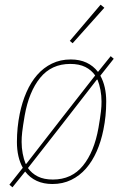

<svg xmlns="http://www.w3.org/2000/svg" viewBox="-20 -771 524 817"><path d="M245 -271 385 -450Q369 -473 343 -486Q317 -499 279 -499Q199 -499 151 -440Q103 -381 85 -279Q81 -256 78.5 -239Q76 -222 74.5 -209.5Q73 -197 72.5 -187Q72 -177 72 -167Q72 -142 76.5 -118Q81 -94 89 -74H92ZM205 -7Q285 -7 333 -66Q381 -125 399 -227Q403 -250 405.5 -267Q408 -284 409.5 -296.5Q411 -309 411.5 -319Q412 -329 412 -339Q412 -364 407.5 -388Q403 -412 395 -432H392L239 -235L99 -56Q115 -33 141 -20Q167 -7 205 -7ZM203 12Q128 12 87 -41L33 26L20 15L77 -57Q52 -102 52 -167Q52 -228 64 -287Q74 -336 92.5 -378.5Q111 -421 138 -452Q165 -483 201 -500.5Q237 -518 281 -518Q319 -518 348 -504.5Q377 -491 397 -465L451 -532L464 -521L407 -449Q432 -404 432 -339Q432 -277 420 -219Q410 -169 391.5 -127Q373 -85 346 -54Q319 -23 283 -5.5Q247 12 203 12ZM289 -587 277 -597 408 -751 424 -738Z"/></svg>

Font: IBM Plex Sans Cond Thin
Style: Italic
Weight: 100
Width: 3
Italic angle: -11°
Designer: Mike Abbink, Paul van der Laan, Pieter van Rosmalen
Foundry: Bold Monday
Version: Version 1.3